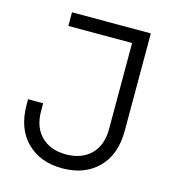

<svg xmlns="http://www.w3.org/2000/svg" viewBox="-110 -824 859 936"><g transform="rotate(15 319.0 -356.5)"><path d="M288.1 17.1Q176.8 17.1 108.9 -50.3Q41 -117.7 41 -238.8V-265.1H117.2V-226.1Q117.2 -145 163.3 -99.1Q209.5 -53.2 288.1 -53.2Q367.2 -53.2 413.6 -99.1Q460 -145 460 -226.1V-661.1H138.2V-730H536.1V-238.8Q536.1 -117.7 468.3 -50.3Q400.4 17.1 288.1 17.1Z"/></g></svg>

Font: Sora Light
Style: Regular
Weight: 300
Designer: Jonathan Barnbrook, Julián Moncada
Foundry: Barnbrook Fonts
Version: Version 2.000